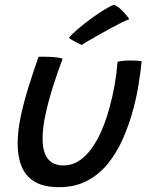

<svg xmlns="http://www.w3.org/2000/svg" viewBox="-20 -758 629 803"><path d="M471.8 -499.8Q479.9 -502.2 494.7 -503.6Q509.5 -505.1 523.6 -505.1Q535.6 -505.1 550.2 -504.3Q564.8 -503.6 572.4 -502.1Q567.6 -453.4 559.3 -402.8Q551 -352.3 537.9 -303.3Q520.1 -236.4 493.7 -177Q467.3 -117.6 430.1 -72.2Q392.9 -26.9 342.7 -1Q292.6 24.8 227.1 24.8Q163.2 24.8 125.1 2Q87.1 -20.8 70.4 -61.9Q53.8 -102.9 53.8 -157.1Q53.8 -208.4 66.2 -268.2Q78.6 -328 98.7 -392.3Q118.8 -456.6 141.2 -520.6Q150.4 -520.9 163.8 -520.9Q177.1 -520.9 188.3 -520.2Q203.6 -519.6 218.2 -517.7Q232.8 -515.8 242.1 -512.8Q221 -457.1 201.8 -396.5Q182.6 -335.9 170.3 -279.5Q158.1 -223 158.1 -178.1Q158.1 -121.2 180.4 -93.7Q202.8 -66.1 245.4 -66.1Q287.4 -66.1 323.3 -94.6Q359.1 -123.1 388.3 -177.4Q417.4 -231.8 438.4 -309.2Q450.7 -354.1 459.2 -401.8Q467.8 -449.4 471.8 -499.8ZM457.4 -738.1Q472.6 -730.8 485.3 -719Q498 -707.2 507.4 -695.8Q516.8 -684.5 520.8 -678Q507.7 -673.1 486 -662.3Q464.3 -651.6 439.2 -637.8Q414 -623.9 390 -610.4Q365.9 -596.9 347.7 -586Q329.4 -575.2 322.1 -570.2Q318.8 -571.6 311.2 -575Q303.6 -578.4 295 -582.9Q286.4 -587.3 278.9 -591.9Q271.4 -596.5 268.1 -599.6Q280.1 -614.6 305.3 -636.2Q330.4 -657.8 360 -679.5Q389.6 -701.2 416.1 -717.4Q442.6 -733.6 457.4 -738.1Z"/></svg>

Font: Grandstander Thin
Style: Italic
Weight: 100
Italic angle: -15°
Designer: Tyler Finck
Foundry: Etcetera Type Co
Version: Version 1.200